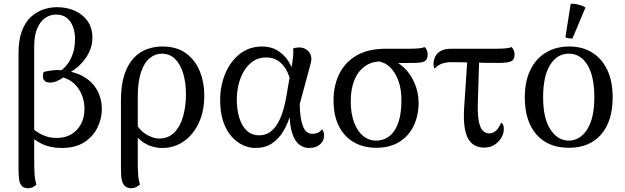

<svg xmlns="http://www.w3.org/2000/svg" viewBox="-20 -769 3305 1016"><path d="M129 227Q105 227 94 213.5Q83 200 80.5 176.5Q78 153 78 122V-488Q78 -557 95.5 -604Q113 -651 142.5 -678.5Q172 -706 208.5 -718.5Q245 -731 282 -731Q333 -731 375 -712.5Q417 -694 443 -658Q469 -622 469 -569Q469 -514 435 -464Q401 -414 344 -382L296 -391Q318 -405 336.5 -429Q355 -453 366 -487Q377 -521 377 -564Q377 -596 367 -625Q357 -654 335 -673Q313 -692 276 -692Q246 -692 220 -674.5Q194 -657 177.5 -620Q161 -583 161 -523V84Q161 119 163 153Q165 187 173 207Q168 213 156 220Q144 227 129 227ZM306 14Q247 14 203 -7Q159 -28 134 -59L142 -97Q156 -85 175.5 -71.5Q195 -58 221 -48.5Q247 -39 281 -39Q325 -39 357.5 -58.5Q390 -78 408.5 -112.5Q427 -147 427 -192Q427 -250 398 -296Q369 -342 315 -359Q298 -347 280 -339.5Q262 -332 244 -332Q226 -332 216.5 -341Q207 -350 207 -367Q207 -372 208 -377.5Q209 -383 211 -388Q229 -393 255 -396.5Q281 -400 313 -397L321 -395Q383 -388 427.5 -360.5Q472 -333 495.5 -289Q519 -245 519 -191Q519 -143 496.5 -95.5Q474 -48 427 -17Q380 14 306 14Z M675 227Q655 227 643.5 217.5Q632 208 627 192.5Q622 177 621 158Q620 139 620 120V-238Q620 -317 637.5 -371.5Q655 -426 685.5 -459.5Q716 -493 755.5 -508Q795 -523 839 -523Q916 -523 965 -486.5Q1014 -450 1037.5 -391.5Q1061 -333 1061 -265Q1061 -179 1031 -116.5Q1001 -54 951 -20Q901 14 840 14Q778 14 732 -20.5Q686 -55 654 -112L682 -152Q706 -90 746 -63Q786 -36 823 -36Q870 -36 901.5 -67Q933 -98 948.5 -152Q964 -206 964 -270Q964 -333 949 -381.5Q934 -430 906 -457.5Q878 -485 836 -485Q801 -485 772 -461Q743 -437 726 -386.5Q709 -336 709 -257V101Q709 123 711 154Q713 185 721 207Q715 213 702.5 220Q690 227 675 227Z M1332 14Q1299 14 1266.5 -0.5Q1234 -15 1206 -46Q1178 -77 1161.5 -125Q1145 -173 1145 -240Q1145 -315 1172 -379.5Q1199 -444 1249 -483.5Q1299 -523 1368 -523Q1409 -523 1441.5 -505.5Q1474 -488 1497 -458Q1520 -428 1532 -388L1517 -336Q1507 -392 1473.5 -428.5Q1440 -465 1389 -465Q1347 -465 1317.5 -444Q1288 -423 1269 -389.5Q1250 -356 1241.5 -317.5Q1233 -279 1233 -243Q1233 -190 1246 -146.5Q1259 -103 1285.5 -78Q1312 -53 1352 -53Q1382 -53 1404.5 -67.5Q1427 -82 1443 -106Q1459 -130 1470.5 -161.5Q1482 -193 1489.5 -228.5Q1497 -264 1502 -299L1526 -432Q1530 -457 1531.5 -477Q1533 -497 1531 -512Q1537 -515 1545.5 -516.5Q1554 -518 1563 -518Q1586 -518 1602.5 -506Q1619 -494 1625 -474.5Q1631 -455 1623 -429L1566 -218Q1567 -144 1582.5 -102.5Q1598 -61 1633 -61Q1650 -61 1662.5 -67Q1675 -73 1684 -85Q1695 -72 1695 -51Q1695 -24 1673.5 -5Q1652 14 1617 14Q1568 14 1541 -30.5Q1514 -75 1512 -168L1517 -164Q1504 -116 1479.5 -75Q1455 -34 1419 -10Q1383 14 1332 14Z M1971 13Q1904 13 1853 -16Q1802 -45 1773.5 -101Q1745 -157 1745 -237Q1745 -318 1776.5 -380Q1808 -442 1868.5 -476.5Q1929 -511 2019 -511H2136Q2176 -511 2196 -513Q2216 -515 2227 -520Q2233 -515 2238 -505Q2243 -495 2243 -482Q2243 -453 2226 -444.5Q2209 -436 2169 -436L2049 -435L1996 -444Q1945 -444 1908.5 -416.5Q1872 -389 1854 -342Q1836 -295 1836 -234Q1836 -169 1853.5 -122Q1871 -75 1901 -50Q1931 -25 1970 -25Q2033 -25 2068.5 -80Q2104 -135 2104 -235Q2105 -293 2089.5 -338Q2074 -383 2046.5 -411Q2019 -439 1980 -445L2042 -452Q2085 -443 2119.5 -409.5Q2154 -376 2174.5 -327.5Q2195 -279 2195 -226Q2195 -156 2168.5 -102Q2142 -48 2092 -17.5Q2042 13 1971 13Z M2543 12Q2480 12 2454 -41.5Q2428 -95 2437 -213L2454 -469H2516L2509 -239Q2506 -173 2512.5 -134Q2519 -95 2533.5 -79Q2548 -63 2569 -63Q2588 -63 2604.5 -77.5Q2621 -92 2631 -119Q2640 -116 2643 -107.5Q2646 -99 2646 -88Q2646 -62 2632.5 -39.5Q2619 -17 2596 -2.5Q2573 12 2543 12ZM2279 -406Q2274 -415 2274 -428Q2274 -451 2283.5 -470Q2293 -489 2313.5 -500Q2334 -511 2366 -511H2591Q2633 -511 2654.5 -513Q2676 -515 2687 -520Q2693 -515 2698 -504Q2703 -493 2703 -482Q2703 -453 2684 -444.5Q2665 -436 2618 -436Q2547 -436 2485.5 -438Q2424 -440 2368 -440Q2341 -440 2319.5 -432.5Q2298 -425 2279 -406Z M2990 13Q2880 13 2818.5 -57.5Q2757 -128 2757 -254Q2757 -339 2786.5 -399Q2816 -459 2869 -491Q2922 -523 2993 -523Q3062 -523 3113.5 -491Q3165 -459 3193.5 -399Q3222 -339 3222 -254Q3222 -128 3161 -57.5Q3100 13 2990 13ZM2990 -25Q3049 -25 3087 -84Q3125 -143 3125 -254Q3125 -366 3088.5 -425.5Q3052 -485 2990 -485Q2928 -485 2891 -425.5Q2854 -366 2854 -254Q2854 -143 2892.5 -84Q2931 -25 2990 -25ZM3009 -565Q3000 -565 2988.5 -566.5Q2977 -568 2972 -572L3000 -749Q3020 -750 3043 -744Q3066 -738 3078 -729Z"/></svg>

Font: Arima Medium
Style: Regular
Weight: 500
Designer: Joana Correia and Natanael Gama
Foundry: NDISCOVER
Version: Version 1.101;gftools[0.9.23]